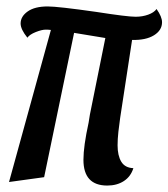

<svg xmlns="http://www.w3.org/2000/svg" viewBox="-20 -550 523 596"><path d="M122 -458Q110 -458 91 -450.5Q72 -443 65 -433Q44 -459 44 -477Q44 -499 66 -514.5Q88 -530 128 -530Q160 -530 279 -513Q375 -498 401 -498Q422 -498 440 -504.5Q458 -511 466 -522Q483 -498 483 -481Q483 -456 458 -440.5Q433 -425 390 -426L353 -184Q350 -164 347.5 -141Q345 -118 345 -99Q345 -67 356.5 -48Q368 -29 394 -28Q386 -2 364.5 12Q343 26 313 26Q239 26 239 -54Q239 -96 255 -169L259 -194L307 -432L210 -448L117 0L8 15L138 -457Q131 -458 122 -458Z"/></svg>

Font: Sansita Light Italic
Style: Regular
Weight: 300
Italic angle: -11°
Designer: Pablo Cosgaya
Foundry: Omnibus-Type
Version: Version 1.006